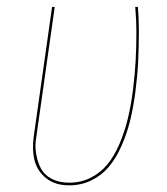

<svg xmlns="http://www.w3.org/2000/svg" viewBox="-20 -538 492 567"><path d="M387.2 -517.6Q390.1 -482.4 390.1 -444.8Q390.1 -397.5 387.9 -354.7Q385.7 -312 379.6 -265.4Q373.5 -218.8 363.8 -179.9Q354 -141.1 337.9 -105.2Q321.8 -69.3 300.8 -44.7Q279.8 -20 250 -5.4Q220.2 9.3 184.1 9.3Q142.1 9.3 116 -12Q89.8 -33.2 82 -64.7Q74.2 -96.2 79.6 -134.8L133.8 -517.6H141.6L87.4 -134.8Q82.5 -108.4 86.7 -84Q90.8 -59.6 100.8 -40.5Q110.8 -21.5 132.6 -10Q154.3 1.5 184.1 1.5Q219.2 1.5 248 -13.2Q276.9 -27.8 297.1 -52.5Q317.4 -77.1 332.8 -113Q348.1 -148.9 357.4 -187.3Q366.7 -225.6 372.6 -271.5Q378.4 -317.4 380.6 -358.6Q382.8 -399.9 382.8 -444.8Q382.8 -476.6 379.4 -517.6Z"/></svg>

Font: Fira Sans Compressed Eight
Style: Italic
Weight: 100
Width: 3
Italic angle: -8°
Designer: Carrois Corporate & Edenspiekermann AG
Foundry: Carrois Corporate GbR & Edenspiekermann AG
Version: Version 4.203;PS 004.203;hotconv 1.0.88;makeotf.lib2.5.64775